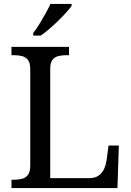

<svg xmlns="http://www.w3.org/2000/svg" viewBox="-20 -951 663 971"><path d="M38 0V-42H51Q74 -42 92.5 -47Q111 -52 122 -67.5Q133 -83 133 -114V-600Q133 -632 122 -647Q111 -662 92.5 -667Q74 -672 51 -672H38V-714H329V-672H316Q294 -672 275.5 -667.5Q257 -663 245.5 -648.5Q234 -634 234 -604V-50H431Q461 -50 479.5 -63.5Q498 -77 507 -98Q516 -119 519 -140L529 -215H581L574 0ZM148 -784Q163 -803 179 -829Q195 -855 210 -882Q225 -909 235 -931H342V-921Q333 -908 315 -888Q297 -868 274.5 -846Q252 -824 229 -804.5Q206 -785 186 -771H148Z"/></svg>

Font: Noto Serif Khmer
Style: Regular
Weight: 400
Designer: Danh Hong and the Monotype Design Team
Foundry: Monotype Imaging Inc.
Version: Version 2.003